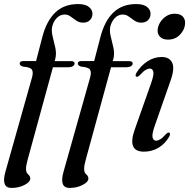

<svg xmlns="http://www.w3.org/2000/svg" viewBox="-35 -737 931 945"><path d="M62 -424Q62 -436.5 79.5 -436.5H142.5L173 -553.5Q193.5 -633.5 236.8 -675.2Q280 -717 349.5 -717Q385.5 -717 402.8 -702.8Q420 -688.5 420 -669.5Q420 -650.5 407.8 -638Q395.5 -625.5 374.5 -625.5Q355.5 -625.5 340.8 -635.5Q326 -645.5 312.8 -655.5Q299.5 -665.5 283.5 -665.5Q261 -665.5 244.2 -648.2Q227.5 -631 221.5 -604.5Q217.5 -582.5 224.5 -555.8Q231.5 -529 237.5 -500.8Q243.5 -472.5 237 -447L234 -436H315Q332 -436 332 -425Q332 -416.5 323.5 -411.2Q315 -406 301.5 -406H225.5L102 45.5Q93 77 93 94.5Q93 112.5 103.5 121.2Q114 130 114 142Q114 158.5 85.8 173.2Q57.5 188 21.5 188Q-30.5 188 -8.5 109L122.5 -355.5Q130 -382.5 121.8 -394.5Q113.5 -406.5 78.5 -409Q68.5 -412.5 65.2 -416.2Q62 -420 62 -424ZM348 -424Q348 -436.5 365.5 -436.5H428.5L459 -553.5Q479.5 -633.5 522.8 -675.2Q566 -717 635.5 -717Q671.5 -717 688.8 -702.8Q706 -688.5 706 -669.5Q706 -650.5 693.8 -638Q681.5 -625.5 660.5 -625.5Q641.5 -625.5 626.8 -635.5Q612 -645.5 598.8 -655.5Q585.5 -665.5 569.5 -665.5Q547 -665.5 530.2 -648.2Q513.5 -631 507.5 -604.5Q503.5 -582.5 510.5 -555.8Q517.5 -529 523.5 -500.8Q529.5 -472.5 523 -447L520 -436H601Q618 -436 618 -425Q618 -416.5 609.5 -411.2Q601 -406 587.5 -406H511.5L388 45.5Q379 77 379 94.5Q379 112.5 389.5 121.2Q400 130 400 142Q400 158.5 371.8 173.2Q343.5 188 307.5 188Q255.5 188 277.5 109L408.5 -355.5Q416 -382.5 407.8 -394.5Q399.5 -406.5 364.5 -409Q354.5 -412.5 351.2 -416.2Q348 -420 348 -424ZM792 -542Q766 -542 752.5 -556Q739 -570 741 -590Q742 -608.5 753.2 -626.8Q764.5 -645 783 -657.2Q801.5 -669.5 824 -669.5Q852 -669.5 864.8 -655.5Q877.5 -641.5 876 -621Q874.5 -591 851 -566.5Q827.5 -542 792 -542ZM726.5 -117.5Q712 -76 716 -60.2Q720 -44.5 733.5 -44.5Q742.5 -44.5 754 -51.5Q765.5 -58.5 782 -77Q792 -87 798 -84Q806 -80.5 797.5 -64Q778 -30 745.8 -10.2Q713.5 9.5 673.5 9.5Q590 9.5 627.5 -97.5L707.5 -324Q723 -367 719.8 -383.2Q716.5 -399.5 702 -399.5Q693 -399.5 681.2 -392.5Q669.5 -385.5 652 -366Q642 -357 636 -359.5Q628.5 -363 636.5 -378.5Q658.5 -414.5 691.2 -435.5Q724 -456.5 760.5 -456.5Q799 -456.5 812.2 -428.8Q825.5 -401 806 -344.5Z"/></svg>

Font: Fraunces 72pt
Style: Italic
Weight: 400
Italic angle: -16°
Version: Version 1.000;[b76b70a41]